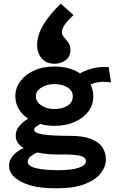

<svg xmlns="http://www.w3.org/2000/svg" viewBox="-20 -840 640 1039"><path d="M274 -159Q234 -159 198 -169Q185 -161 175 -154.5Q165 -148 165 -137Q165 -121 209.5 -113Q254 -105 357 -105Q430 -105 473 -88Q516 -71 534.5 -42Q553 -13 553 22Q553 61 525.5 97Q498 133 439 156Q380 179 286 179Q168 180 98.5 145.5Q29 111 29 57Q29 26 51.5 1Q74 -24 108 -39Q88 -51 76.5 -67.5Q65 -84 65 -106Q65 -135 84 -157.5Q103 -180 132 -198Q99 -220 81 -251Q63 -282 63 -319Q63 -364 90 -400.5Q117 -437 164.5 -458.5Q212 -480 274 -480Q315 -480 350.5 -470.5Q386 -461 413 -443Q445 -461 483.5 -470.5Q522 -480 568 -477L581 -394Q518 -404 470 -383Q485 -353 485 -319Q485 -272 457.5 -236Q430 -200 382.5 -179.5Q335 -159 274 -159ZM273 -250Q318 -250 346 -268.5Q374 -287 374 -319Q374 -349 345.5 -367Q317 -385 273 -385Q235 -385 204.5 -366.5Q174 -348 174 -319Q174 -289 204 -269.5Q234 -250 273 -250ZM130 35Q130 59 174.5 70Q219 81 296 81Q366 81 405.5 68Q445 55 445 32Q445 13 419 4.5Q393 -4 324 -4Q285 -3 248.5 -5.5Q212 -8 181 -15Q160 -5 145 7Q130 19 130 35ZM309 -820 378 -758Q347 -731 331 -707.5Q315 -684 315 -667Q315 -651 326.5 -638.5Q338 -626 349.5 -610Q361 -594 361 -569Q361 -534 335.5 -514.5Q310 -495 275 -495Q231 -495 206 -523.5Q181 -552 181 -598Q181 -649 214.5 -705.5Q248 -762 309 -820Z"/></svg>

Font: Inconsolata Expanded ExtraBold
Style: Regular
Weight: 800
Width: 7
Monospace: yes
Designer: Raph Levien, Cyreal, Brenton Simpson
Foundry: Raph Levien, Cyreal, Google
Version: Version 3.001; ttfautohint (v1.8.2.53-6de2)